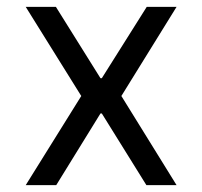

<svg xmlns="http://www.w3.org/2000/svg" viewBox="-20 -540 590 560"><path d="M55 0 217 -260 55 -520H143L273 -312H277L408 -520H495L334 -260L495 0H407L277 -209H273L144 0Z"/></svg>

Font: M PLUS Code Latin SemiExpanded
Style: Regular
Weight: 400
Width: 6
Designer: Coji Morishita
Foundry: UNDERFOREST DESIGN
Version: Version 1.002; ttfautohint (v1.8.3)